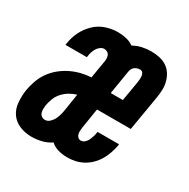

<svg xmlns="http://www.w3.org/2000/svg" viewBox="-141 -656 770 783"><g transform="rotate(30 244.5 -265.0)"><path d="M104 8Q75 8 49 -2.5Q23 -13 7.5 -35Q-8 -57 -10.5 -86Q-13 -115 -9 -144Q-5 -167 3 -190.5Q11 -214 25.5 -235Q40 -256 60 -272.5Q80 -289 102.5 -300Q125 -311 149 -317Q173 -323 196 -324L209 -402Q211 -410 211 -418.5Q211 -427 208.5 -434.5Q206 -442 199 -446.5Q192 -451 184 -451Q174 -451 165 -444Q156 -437 151 -428Q146 -419 143 -409Q140 -399 139 -389Q139 -388 138.5 -387Q138 -386 138 -386H38Q38 -388 38 -389.5Q38 -391 39 -393Q43 -422 56 -449Q69 -476 91 -497.5Q113 -519 141.5 -528.5Q170 -538 198 -538Q218 -538 237.5 -533.5Q257 -529 272 -518Q292 -529 313 -533.5Q334 -538 355 -538Q375 -538 393.5 -534Q412 -530 427 -520.5Q442 -511 452 -496Q462 -481 467 -463Q472 -445 471.5 -426Q471 -407 468 -388L440 -222H281L266 -128Q265 -120 264.5 -112Q264 -104 266 -96.5Q268 -89 273.5 -84Q279 -79 287 -79Q297 -79 305 -86.5Q313 -94 317 -103Q321 -112 324 -121.5Q327 -131 328 -141Q329 -142 329 -143Q329 -144 329 -144H430Q429 -142 429 -140.5Q429 -139 429 -137Q425 -118 419 -100Q413 -82 403 -65Q393 -48 378.5 -33.5Q364 -19 346.5 -9.5Q329 0 310.5 4Q292 8 273 8Q251 8 230.5 2.5Q210 -3 195 -17Q174 -3 150.5 2.5Q127 8 104 8ZM353 -308 369 -402Q370 -409 370.5 -417Q371 -425 370 -432.5Q369 -440 364.5 -445.5Q360 -451 352 -451Q346 -451 339 -449Q332 -447 326.5 -442.5Q321 -438 318 -431.5Q315 -425 314 -418L296 -308ZM118 -79Q130 -79 140 -88.5Q150 -98 155.5 -109.5Q161 -121 164 -132.5Q167 -144 169 -157L181 -234Q164 -229 148 -219.5Q132 -210 119.5 -196Q107 -182 100.5 -165Q94 -148 91 -131Q90 -122 90 -113Q90 -104 92.5 -96.5Q95 -89 102 -84Q109 -79 118 -79Z"/></g></svg>

Font: Iosevka Curly Slab Oblique
Style: Bold
Weight: 700
Italic angle: -9°
Monospace: yes
Designer: Belleve Invis
Foundry: Belleve Invis
Version: Version 11.1.0; ttfautohint (v1.8.3)